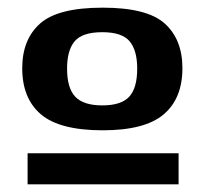

<svg xmlns="http://www.w3.org/2000/svg" viewBox="-20 -703 534 501"><path d="M38 -525Q38 -600 84.5 -641.5Q131 -683 248 -683Q364 -683 410 -641.5Q456 -600 456 -525Q456 -446 407 -404.5Q358 -363 248 -363Q136 -363 87 -404.5Q38 -446 38 -525ZM155 -524Q155 -473 176.5 -450.5Q198 -428 247 -428Q296 -428 317 -450.5Q338 -473 338 -524Q338 -572 318 -595.5Q298 -619 247 -619Q195 -619 175 -595.5Q155 -572 155 -524ZM52 -222V-303H446V-222Z"/></svg>

Font: Georama Extended SemiBold
Style: Regular
Weight: 600
Width: 7
Designer: Jean-Baptiste Levee
Foundry: Production Type
Version: Version 1.000